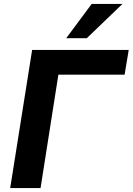

<svg xmlns="http://www.w3.org/2000/svg" viewBox="-20 -960 677 980"><path d="M32 0ZM32 0 144 -705H637L616 -579H278L187 0ZM318 -765 448 -940H605L423 -765Z"/></svg>

Font: Winston
Style: Bold Italic
Weight: 700
Italic angle: -9°
Designer: Original fonts by Vernon Adams / Changes by Cristiano Sobral
Foundry: Original fonts by Vernon Adams / Changes by Cristiano Sobral
Version: Version 2.503;July 17, 2020;FontCreator 13.0.0.2655 64-bit